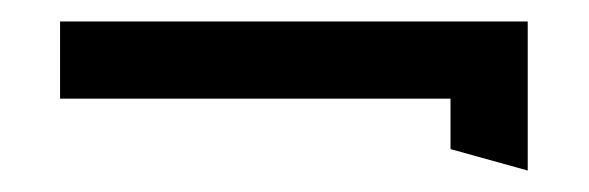

<svg xmlns="http://www.w3.org/2000/svg" viewBox="-20 -346 549 179"><path d="M36 -254H400V-207L472 -187V-326H36Z"/></svg>

Font: Charger Pro
Style: Regular
Weight: 400
Designer: Jasper
Foundry: Cannot Into Space Fonts
Version: Version 1.09